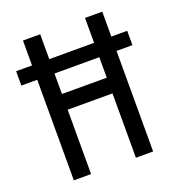

<svg xmlns="http://www.w3.org/2000/svg" viewBox="-132 -836 865 942"><g transform="rotate(-20 300.0 -365.0)"><path d="M93 0V-525H10V-600H93V-730H183V-600H417V-730H507V-600H590V-525H507V0H417V-336H183V0ZM183 -418H417V-525H183Z"/></g></svg>

Font: JetBrainsMono NF
Style: Regular
Weight: 400
Designer: Philipp Nurullin, Konstantin Bulenkov
Foundry: JetBrains
Version: Version 2.251; ttfautohint (v1.8.3);Nerd Fonts 2.2.2